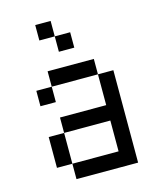

<svg xmlns="http://www.w3.org/2000/svg" viewBox="-126 -956 861 1045"><g transform="rotate(-15 304.0 -434.0)"><path d="M434 -520.8H173.6V-607.6H434ZM434 -260.4H173.6V-347.2H434V-520.8H520.8V0H173.6V-86.8H434ZM173.6 -86.8H86.8V-260.4H173.6ZM173.6 -434H86.8V-520.8H173.6ZM347.2 -694.4H260.4V-781.2H347.2ZM260.4 -781.2H173.6V-868.1H260.4Z"/></g></svg>

Font: 8-bit Operator+
Style: Regular
Weight: 400
Designer: GrandChaos9000
Foundry: Grand Chaos Productions
Version: Version 1.2.0 - April 24, 2014